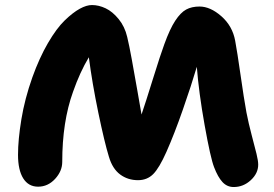

<svg xmlns="http://www.w3.org/2000/svg" viewBox="-20 -776 1090 765"><path d="M911.1 -30.8Q884.8 -30.8 866.5 -50.5Q848.1 -70.3 833 -109.9Q818.8 -146 795.4 -276.9Q772 -407.7 764.2 -509.8Q742.7 -437 708.7 -339.6Q674.8 -242.2 643.1 -170.9Q614.7 -106.9 590.6 -82.5Q566.4 -58.1 529.8 -58.1Q489.3 -58.1 458.7 -80.8Q428.2 -103.5 414.1 -150.9Q396.5 -208 371.8 -326.7Q347.2 -445.3 334 -547.9Q298.3 -488.3 271 -410.2Q228 -291 228 -130.9Q228 -94.2 199.5 -63.2Q170.9 -32.2 131.8 -32.2Q93.3 -32.2 72.5 -65.4Q51.8 -98.6 51.8 -159.2Q51.8 -219.2 65.2 -300.8Q78.6 -382.3 108.9 -467.8Q136.7 -545.4 171.1 -604.5Q205.6 -663.6 238 -694.8Q270.5 -726.1 297.6 -741Q324.7 -755.9 346.2 -755.9Q373.5 -755.9 400.9 -742.9Q428.2 -730 452.6 -700.2Q477.1 -670.4 486.8 -628.9Q495.1 -594.2 505.1 -539.3Q515.1 -484.4 527.6 -413.3Q540 -342.3 543.9 -319.8Q559.6 -365.7 589.8 -463.1Q620.1 -560.5 634.8 -600.1Q656.7 -660.6 678.2 -693.4Q699.7 -726.1 721.7 -738Q743.7 -750 774.9 -750Q817.9 -750 862.1 -711.2Q906.2 -672.4 917 -613.8Q925.3 -569.3 938.5 -476.8Q951.7 -384.3 961.9 -328.1Q970.2 -285.2 982.7 -238Q995.1 -190.9 1002 -163.1Q1008.8 -135.3 1008.8 -120.1Q1008.8 -85.4 979.2 -58.1Q949.7 -30.8 911.1 -30.8Z"/></svg>

Font: Shantell Sans Bouncy
Style: Regular
Weight: 800
Designer: Stephen Nixon, Anya Danilova, Shantell Martin
Foundry: Arrow Type
Version: Version 1.006;[9816181b4]